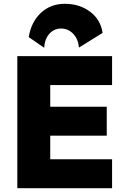

<svg xmlns="http://www.w3.org/2000/svg" viewBox="-20 -989 659 1009"><path d="M212 -738 131 -794Q144 -874 195 -921.5Q246 -969 321 -969Q398 -969 453.5 -927.5Q509 -886 519 -816L395 -739Q391 -784 364.5 -811.5Q338 -839 301 -839Q264 -839 239.5 -811.5Q215 -784 212 -738ZM71 0V-694H569V-542H244V-428H541V-276H244V-152H569V0Z"/></svg>

Font: Cantarell Extra Bold
Style: Regular
Weight: 800
Designer: Dave Crossland, Nikolaus Waxweiler, Florian Fecher, Jacques Le Bailly, Eben Sorkin, Alexei Vanyashin, Alexios Zavras, Em
Version: Version 0.303